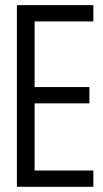

<svg xmlns="http://www.w3.org/2000/svg" viewBox="-20 -717 397 737"><path d="M338.4 0H44.9V-697.3H338.4V-634.8H112.8V-382.8H323.2V-320.3H112.8V-62.5H338.4Z"/></svg>

Font: Agdasima
Style: Regular
Weight: 400
Width: 3
Designer: The DocRepair Project, Patric King
Foundry: Google
Version: Version 2.002